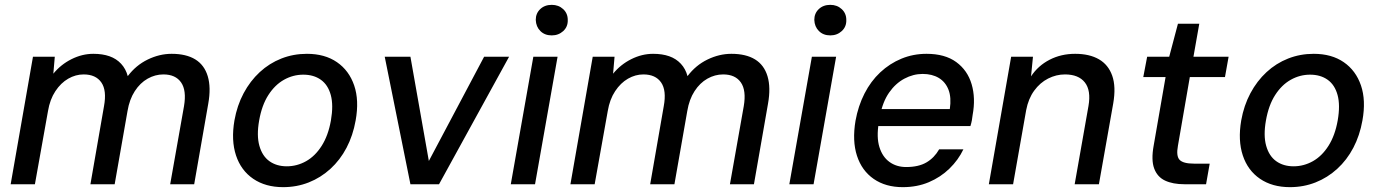

<svg xmlns="http://www.w3.org/2000/svg" viewBox="-20 -760 5692 792"><path d="M24 0 116 -526H206L200 -456Q231 -494 275 -516Q319 -538 365 -538Q403 -538 431.5 -528Q460 -518 479.5 -497Q499 -476 507 -446Q541 -491 589.5 -514.5Q638 -538 688 -538Q748 -538 785.5 -515Q823 -492 837 -445.5Q851 -399 839 -332L781 0H682L739 -322Q750 -387 727 -420Q704 -453 654 -453Q620 -453 589 -435.5Q558 -418 536 -384Q514 -350 506 -302L453 0H353L409 -322Q421 -387 398 -420Q375 -453 325 -453Q292 -453 261.5 -435.5Q231 -418 208.5 -384Q186 -350 178 -302L124 0Z M1148 12Q1075 12 1024.5 -22.5Q974 -57 953.5 -119Q933 -181 947 -263Q958 -325 985 -375.5Q1012 -426 1051.5 -462.5Q1091 -499 1140.5 -518.5Q1190 -538 1246 -538Q1320 -538 1370 -503.5Q1420 -469 1441 -407.5Q1462 -346 1447 -263Q1436 -201 1409.5 -150.5Q1383 -100 1343 -63.5Q1303 -27 1253.5 -7.5Q1204 12 1148 12ZM1163 -74Q1205 -74 1242.5 -95Q1280 -116 1307 -158.5Q1334 -201 1345 -263Q1356 -326 1344.5 -368Q1333 -410 1303.5 -431Q1274 -452 1231 -452Q1189 -452 1151.5 -431Q1114 -410 1087 -368Q1060 -326 1049 -263Q1038 -201 1050 -158.5Q1062 -116 1091.5 -95Q1121 -74 1163 -74Z M1673 0 1567 -526H1673L1749 -96L1977 -526H2080L1791 0Z M2087 0 2180 -526H2280L2187 0ZM2256 -614Q2227 -614 2209 -632Q2191 -650 2190 -678Q2190 -705 2208.5 -722.5Q2227 -740 2256 -740Q2284 -740 2303 -722.5Q2322 -705 2322 -678Q2323 -650 2303.5 -632Q2284 -614 2256 -614Z M2333 0 2425 -526H2515L2509 -456Q2540 -494 2584 -516Q2628 -538 2674 -538Q2712 -538 2740.5 -528Q2769 -518 2788.5 -497Q2808 -476 2816 -446Q2850 -491 2898.5 -514.5Q2947 -538 2997 -538Q3057 -538 3094.5 -515Q3132 -492 3146 -445.5Q3160 -399 3148 -332L3090 0H2991L3048 -322Q3059 -387 3036 -420Q3013 -453 2963 -453Q2929 -453 2898 -435.5Q2867 -418 2845 -384Q2823 -350 2815 -302L2762 0H2662L2718 -322Q2730 -387 2707 -420Q2684 -453 2634 -453Q2601 -453 2570.5 -435.5Q2540 -418 2517.5 -384Q2495 -350 2487 -302L2433 0Z M3236 0 3329 -526H3429L3336 0ZM3405 -614Q3376 -614 3358 -632Q3340 -650 3339 -678Q3339 -705 3357.5 -722.5Q3376 -740 3405 -740Q3433 -740 3452 -722.5Q3471 -705 3471 -678Q3472 -650 3452.5 -632Q3433 -614 3405 -614Z M3704 12Q3633 12 3584 -22Q3535 -56 3515 -117.5Q3495 -179 3509 -262Q3520 -323 3546 -374Q3572 -425 3611 -461.5Q3650 -498 3698.5 -518Q3747 -538 3802 -538Q3878 -538 3924.5 -504Q3971 -470 3988 -412.5Q4005 -355 3992 -285Q3991 -275 3989 -264Q3987 -253 3983 -240H3578L3590 -310H3898Q3905 -358 3892.5 -390Q3880 -422 3852.5 -438.5Q3825 -455 3786 -455Q3747 -455 3710.5 -435.5Q3674 -416 3647.5 -378Q3621 -340 3610 -282L3605 -254Q3595 -194 3607.5 -153.5Q3620 -113 3649 -92Q3678 -71 3718 -71Q3769 -71 3801.5 -90Q3834 -109 3854 -144H3954Q3933 -100 3896.5 -64.5Q3860 -29 3811.5 -8.5Q3763 12 3704 12Z M4059 0 4151 -526H4241L4233 -445Q4262 -489 4309.5 -513.5Q4357 -538 4415 -538Q4474 -538 4513 -515.5Q4552 -493 4568 -447.5Q4584 -402 4572 -333L4513 0H4413L4470 -323Q4481 -387 4455 -420Q4429 -453 4373 -453Q4337 -453 4303.5 -436Q4270 -419 4246 -386Q4222 -353 4213 -306L4159 0Z M4866 0Q4818 0 4786 -15Q4754 -30 4741 -65Q4728 -100 4739 -160L4788 -442H4696L4712 -526H4803L4839 -662H4927L4903 -526H5048L5033 -442H4888L4839 -159Q4831 -116 4846 -100.5Q4861 -85 4905 -85H4970L4955 0Z M5301 12Q5228 12 5177.5 -22.5Q5127 -57 5106.5 -119Q5086 -181 5100 -263Q5111 -325 5138 -375.5Q5165 -426 5204.5 -462.5Q5244 -499 5293.5 -518.5Q5343 -538 5399 -538Q5473 -538 5523 -503.5Q5573 -469 5594 -407.5Q5615 -346 5600 -263Q5589 -201 5562.5 -150.5Q5536 -100 5496 -63.5Q5456 -27 5406.5 -7.5Q5357 12 5301 12ZM5316 -74Q5358 -74 5395.5 -95Q5433 -116 5460 -158.5Q5487 -201 5498 -263Q5509 -326 5497.5 -368Q5486 -410 5456.5 -431Q5427 -452 5384 -452Q5342 -452 5304.5 -431Q5267 -410 5240 -368Q5213 -326 5202 -263Q5191 -201 5203 -158.5Q5215 -116 5244.5 -95Q5274 -74 5316 -74Z"/></svg>

Font: DM Sans 9pt Medium
Style: Italic
Weight: 500
Italic angle: -10°
Version: Version 4.004;gftools[0.9.30]